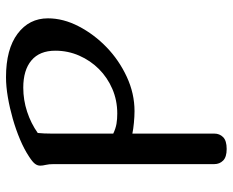

<svg xmlns="http://www.w3.org/2000/svg" viewBox="-86 -360 756 623"><g transform="rotate(-90 291.5 -49.0)"><path d="M169 269Q169 286 157.5 297.5Q146 309 119 309Q93 309 81.5 297.5Q70 286 70 269V-252Q70 -268 67.5 -278Q65 -288 65 -296Q65 -305 71 -313Q77 -321 94 -332Q118 -348 150 -361.5Q182 -375 217 -385Q252 -395 287 -401Q322 -407 352 -407Q443 -407 493 -369.5Q543 -332 543 -271Q543 -221 517 -171Q491 -121 449 -80.5Q407 -40 353 -15Q299 10 242 10Q225 10 204 8Q183 6 169 3ZM438 -247Q438 -298 406.5 -324.5Q375 -351 318 -351Q278 -351 240 -338.5Q202 -326 171 -304Q169 -284 169 -259V-59Q186 -51 201 -48.5Q216 -46 234 -46Q277 -46 314 -62Q351 -78 378.5 -105.5Q406 -133 422 -169.5Q438 -206 438 -247Z"/></g></svg>

Font: Sofadi One
Style: Regular
Weight: 400
Designer: Botjo Nikoltchev
Foundry: Botjo Nikoltchev
Version: Version 1.002